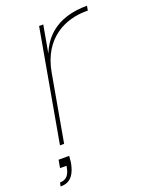

<svg xmlns="http://www.w3.org/2000/svg" viewBox="-162 -623 669 869"><g transform="rotate(-20 172.0 -188.0)"><path d="M9 59 2 97H33L32 104C26 137 12 158 -20 158L-24 176C12 176 44 161 57 90C58 81 59 68 60 59ZM114 -321C142 -481 258 -530 355 -530H364L368 -552C221 -552 135 -479 111 -341ZM37 0H57L153 -540H133Z"/></g></svg>

Font: Poppins Devanagari Thin
Style: Italic
Weight: 100
Italic angle: -10°
Designer: Ninad Kale (Devanagari), Jonny Pinhorn (Latin)
Foundry: Indian Type Foundry
Version: 4.005